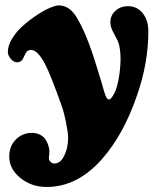

<svg xmlns="http://www.w3.org/2000/svg" viewBox="-20 -516 587 728"><path d="M15.1 78.1Q15.1 37.6 40.3 12.7Q65.4 -12.2 101.1 -12.2Q118.2 -12.2 131.6 -5.4Q145 1.5 151.9 11.7Q158.7 22 163.1 34.7Q167.5 47.4 167.2 59.3Q167 71.3 165.5 80.6Q164.1 88.9 170.4 96.4Q176.8 104 185.5 104Q208.5 104 221.7 77.6Q238.3 46.9 238.3 5.9Q238.3 -12.2 230.5 -50.8Q222.7 -89.4 216.8 -106.4Q171.9 -233.9 149.9 -274.9Q122.1 -326.7 97.7 -326.7Q83 -326.7 76.7 -313Q74.7 -310.1 71.3 -302Q67.9 -293.9 66.9 -292.5Q59.1 -279.8 45.4 -279.8Q32.2 -279.8 21 -292.5Q9.8 -305.2 9.8 -319.8Q9.8 -343.3 25.9 -369.6Q42 -396 66.4 -417.7Q90.8 -439.5 117.7 -457.5Q144.5 -475.6 167.7 -485.6Q190.9 -495.6 203.1 -495.6Q244.6 -495.6 273.4 -445.8Q297.9 -403.3 318.1 -348.4Q338.4 -293.5 366.2 -199.7Q367.2 -196.3 370.1 -185.5Q373 -174.8 375 -168.5Q377 -162.1 379.9 -154.3Q382.8 -146.5 386.2 -142.6Q389.6 -138.7 393.6 -138.7Q399.9 -138.7 409.9 -156Q419.9 -173.3 424.3 -191.9Q434.1 -230.5 436.5 -272.2Q439 -314 431.2 -347.7Q427.7 -360.8 413.1 -386.7Q398.4 -412.6 398.4 -430.7Q398.4 -458 418 -475.3Q437.5 -492.7 465.3 -492.7Q499 -492.7 520.8 -466.3Q542.5 -439.9 542.5 -397Q542.5 -276.4 499 -152.8Q448.7 -6.3 367.7 85.9Q274.4 192.9 156.7 192.9Q99.1 192.9 57.1 158.7Q15.1 124.5 15.1 78.1Z"/></svg>

Font: Cooper* ExtraBold
Style: Italic
Weight: 800
Italic angle: -7°
Designer: Owen Earl
Foundry: indestructible type*
Version: Version 0.001